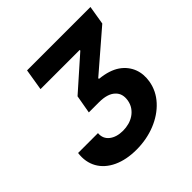

<svg xmlns="http://www.w3.org/2000/svg" viewBox="-189 -888 1060 1060"><g transform="rotate(-45 341.0 -358.5)"><path d="M48.3 -205.6H203.5Q199.9 -164.8 230.5 -140.6Q260.7 -116.8 311.1 -116.8Q335.2 -116.8 358 -123Q380.7 -129.3 399.1 -141.9Q417.6 -154.5 430.4 -173.3Q443.2 -192.1 447.4 -217.3Q451 -240.1 446 -258.9Q441.1 -277.7 425.1 -292.6Q394.5 -322.1 327.4 -322.1H248.6L267.4 -429L456.7 -596.6V-601.6H150.9L171.5 -727.3H666.5L648.1 -616.5L419 -419V-413.4Q457.7 -409.4 487 -399.9Q516.3 -390.3 538 -375.4Q560 -360.1 574.9 -340.9Q589.8 -321.7 598 -300.1Q606.2 -278.4 608 -254.8Q609.7 -231.2 605.8 -207Q595.2 -143.1 550.4 -94.1Q528.1 -69.6 499.6 -50.4Q471.2 -31.2 437.9 -17.8Q404.5 -4.3 367 2.8Q329.5 9.9 289.4 9.9Q210.6 9.9 152.7 -17Q123.9 -30.5 102.5 -49.5Q81 -68.5 67.5 -92.5Q54 -116.5 49 -144.9Q44 -173.3 48.3 -205.6Z"/></g></svg>

Font: Inter P
Style: Bold Italic
Weight: 700
Italic angle: 9.39999°
Designer: Rasmus Andersson
Foundry: rsms
Version: Version 3.018;git-588b23468